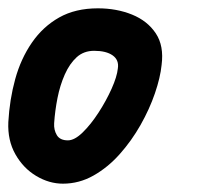

<svg xmlns="http://www.w3.org/2000/svg" viewBox="-35 -436 472 461"><path d="M116 5Q83 5 52 -13.5Q21 -32 2 -65.5Q-17 -99 -15 -143Q-12 -197 1.5 -246Q15 -295 41.5 -333.5Q68 -372 107 -394Q146 -416 200 -416Q245 -416 282 -401Q319 -386 339 -356Q359 -326 353 -280Q350 -250 337 -212Q324 -174 302.5 -136Q281 -98 252.5 -66Q224 -34 189.5 -14.5Q155 5 116 5ZM128 -99Q144 -99 163.5 -118Q183 -137 201.5 -165.5Q220 -194 233 -223Q246 -252 248 -272Q251 -292 235.5 -303Q220 -314 191 -314Q166 -314 149 -298.5Q132 -283 120.5 -257Q109 -231 103 -200.5Q97 -170 95 -140Q94 -124 101.5 -111.5Q109 -99 128 -99Z"/></svg>

Font: Edu NSW ACT Foundation
Style: Bold
Weight: 700
Version: Version 1.003